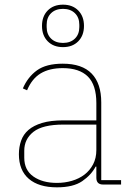

<svg xmlns="http://www.w3.org/2000/svg" viewBox="-20 -791 559 823"><path d="M422 0Q393 0 393 -29V-77H390Q371 -41 332.5 -14.5Q294 12 224 12Q146 12 103.5 -24.5Q61 -61 61 -130Q61 -161 70.5 -188Q80 -215 102 -234Q124 -253 160.5 -264Q197 -275 251 -275H393V-349Q393 -427 356.5 -463Q320 -499 249 -499Q192 -499 154.5 -476.5Q117 -454 96 -404L78 -412Q99 -461 138.5 -489.5Q178 -518 249 -518Q332 -518 373 -475.5Q414 -433 414 -352V-19H499V0ZM224 -7Q258 -7 288.5 -16Q319 -25 342 -42.5Q365 -60 379 -86.5Q393 -113 393 -148V-257H252Q163 -257 123.5 -226Q84 -195 84 -145V-115Q84 -62 123 -34.5Q162 -7 224 -7ZM250 -589Q209 -589 184.5 -614Q160 -639 160 -680Q160 -721 184.5 -746Q209 -771 250 -771Q291 -771 315.5 -746Q340 -721 340 -680Q340 -639 315.5 -614Q291 -589 250 -589ZM250 -607Q282 -607 301 -625.5Q320 -644 320 -675V-685Q320 -716 301 -734.5Q282 -753 250 -753Q218 -753 199 -734.5Q180 -716 180 -685V-675Q180 -644 199 -625.5Q218 -607 250 -607Z"/></svg>

Font: IBM Plex Sans Devanagari Thin
Style: Regular
Weight: 100
Designer: Mike Abbink, Paul van der Laan, Pieter van Rosmalen, Erin McLaughlin
Foundry: Bold Monday
Version: Version 1.1